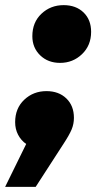

<svg xmlns="http://www.w3.org/2000/svg" viewBox="-66 -571 375 748"><path d="M60 -430Q60 -484 95.5 -517.5Q131 -551 182 -551Q230 -551 259.5 -522.5Q289 -494 289 -447Q289 -394 253.5 -360Q218 -326 168 -326Q121 -326 90.5 -355.5Q60 -385 60 -430ZM222 -112Q222 -88 213 -66.5Q204 -45 181 -10L73 157H-46L36 -10Q16 -24 4.5 -46Q-7 -68 -7 -95Q-7 -149 28.5 -182.5Q64 -216 115 -216Q163 -216 192.5 -187.5Q222 -159 222 -112Z"/></svg>

Font: Montserrat Alternates ExtraBold
Style: Italic
Weight: 800
Italic angle: -11.3°
Designer: Julieta Ulanovsky
Foundry: Julieta Ulanovsky
Version: Version 7.200